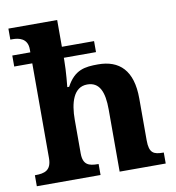

<svg xmlns="http://www.w3.org/2000/svg" viewBox="-84 -835 835 911"><g transform="rotate(-10 333.5 -380.0)"><path d="M20 0H327V-53H324C280 -53 252 -62 252 -118V-279C252 -361 273 -434 339 -434C398 -434 419 -385 419 -299V0H641V-53H638C593 -53 571 -62 571 -124V-326C571 -461 509 -519 406 -519C343 -519 293 -513 253 -438H244C244 -438 252 -513 252 -565V-578H407V-631H252V-760H17V-707H29C57 -707 100 -699 100 -646V-631H13V-578H100V-122C100 -62 67 -53 22 -53H20Z"/></g></svg>

Font: Noto Serif Test
Style: Bold
Weight: 700
Version: Version 1.000